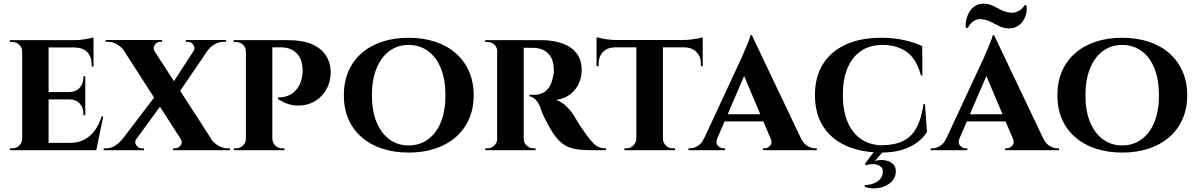

<svg xmlns="http://www.w3.org/2000/svg" viewBox="-20 -819 6528 1047"><path d="M245 -600V0H101V-600ZM479 -40 502 0H243V-40ZM445 -317V-277H243V-317ZM490 -600V-560H243V-600ZM543 -184 505 0H332L363 -40Q406 -40 439.5 -57.5Q473 -75 497 -107.5Q521 -140 534 -184ZM445 -279V-191H435V-199Q435 -232 414.5 -254.5Q394 -277 359 -277V-279ZM445 -403V-315H359V-317Q394 -318 414.5 -340.5Q435 -363 435 -396V-403ZM490 -562V-456H480V-465Q480 -509 456.5 -534Q433 -559 389 -560V-562ZM490 -615V-591L385 -600Q414 -600 446 -605.5Q478 -611 490 -615ZM104 -63 108 0H34V-10Q34 -10 40 -10Q46 -10 47 -10Q69 -10 85 -25.5Q101 -41 101 -63ZM104 -537H101Q101 -560 85 -575Q69 -590 47 -590Q46 -590 40 -590Q34 -590 34 -590V-600H108Z M784 -600 1171 -1H1004L619 -600ZM724 -62Q711 -43 723.5 -26.5Q736 -10 754 -10Q754 -10 759.5 -10Q765 -10 765 -10V0H545V-10H558Q585 -10 607.5 -24.5Q630 -39 646 -59ZM835 -306 877 -271 680 -1 604 -3ZM965 -61 1133 -58Q1147 -39 1170.5 -24.5Q1194 -10 1222 -10H1234V0H924V-10Q924 -10 929.5 -10Q935 -10 935 -10Q953 -10 965 -26.5Q977 -43 965 -61ZM864 -601V-591Q864 -591 858.5 -591Q853 -591 853 -591Q836 -591 824 -574Q812 -557 823 -540L657 -543Q643 -562 619.5 -576.5Q596 -591 568 -591H556V-601ZM1151 -600 940 -291 907 -343 1074 -600ZM1213 -601V-591H1200Q1173 -591 1149.5 -577Q1126 -563 1112 -543L1035 -540Q1046 -557 1034.5 -574Q1023 -591 1005 -591Q1005 -591 999.5 -591Q994 -591 994 -591V-601Z M1454 -600H1550Q1631 -600 1681 -578Q1731 -556 1756 -518.5Q1781 -481 1783 -434Q1785 -375 1759.5 -331Q1734 -287 1691 -264Q1648 -241 1597 -243.5Q1546 -246 1496 -279V-288Q1496 -288 1506.5 -288Q1517 -288 1533 -291.5Q1549 -295 1566.5 -305Q1584 -315 1600 -335Q1616 -355 1625 -389Q1628 -401 1629.5 -415.5Q1631 -430 1630 -441Q1629 -496 1597.5 -528.5Q1566 -561 1510 -561H1463Q1463 -561 1461 -570.5Q1459 -580 1456.5 -590Q1454 -600 1454 -600ZM1465 -600V0H1321V-600ZM1324 -63 1327 0H1255V-10Q1256 -10 1261 -10Q1266 -10 1267 -10Q1289 -10 1305 -25.5Q1321 -41 1321 -63ZM1323 -538H1321Q1321 -561 1305 -575.5Q1289 -590 1267 -590Q1265 -590 1260.5 -590Q1256 -590 1254 -590V-600H1327ZM1463 -63H1465Q1466 -41 1481 -25.5Q1496 -10 1519 -10Q1521 -10 1525.5 -10Q1530 -10 1531 -10V0H1458Z M2208 -613Q2288 -613 2353 -591.5Q2418 -570 2465 -529Q2512 -488 2537.5 -430Q2563 -372 2563 -299Q2563 -227 2537.5 -169.5Q2512 -112 2465 -71Q2418 -30 2353 -8.5Q2288 13 2208 13Q2129 13 2064 -8.5Q1999 -30 1952 -71Q1905 -112 1880 -169.5Q1855 -227 1855 -299Q1855 -372 1880 -430Q1905 -488 1952 -529Q1999 -570 2064 -591.5Q2129 -613 2208 -613ZM2208 -26Q2269 -26 2314.5 -59.5Q2360 -93 2384.5 -154Q2409 -215 2409 -299Q2409 -384 2384.5 -445.5Q2360 -507 2314.5 -540.5Q2269 -574 2208 -574Q2148 -574 2103 -540.5Q2058 -507 2033 -445.5Q2008 -384 2008 -299Q2008 -215 2033 -154Q2058 -93 2103 -59.5Q2148 -26 2208 -26Z M2826 -600H2933Q2975 -600 3014 -591.5Q3053 -583 3084 -564.5Q3115 -546 3133.5 -514.5Q3152 -483 3152 -436Q3152 -401 3137.5 -366.5Q3123 -332 3092.5 -307Q3062 -282 3013 -274Q3042 -265 3068.5 -239Q3095 -213 3109 -190Q3114 -182 3124 -164.5Q3134 -147 3149.5 -124.5Q3165 -102 3182 -78Q3202 -51 3217 -36.5Q3232 -22 3248 -16Q3264 -10 3285 -10V0H3201Q3147 0 3109.5 -8Q3072 -16 3045 -37.5Q3018 -59 2994 -96Q2985 -109 2975 -127.5Q2965 -146 2955 -165Q2945 -184 2937.5 -202Q2930 -220 2927 -232Q2914 -264 2897.5 -278.5Q2881 -293 2867 -293V-302Q2867 -302 2874 -302Q2881 -302 2892 -302Q2913 -302 2933.5 -309.5Q2954 -317 2971 -338.5Q2988 -360 2996 -402Q2998 -408 2999.5 -419Q3001 -430 3000 -444Q2998 -481 2986.5 -503Q2975 -525 2958 -537Q2941 -549 2923.5 -553.5Q2906 -558 2893 -558Q2874 -559 2858.5 -558.5Q2843 -558 2835 -559Q2834 -559 2832 -569.5Q2830 -580 2828 -590Q2826 -600 2826 -600ZM2836 -600V0H2691V-600ZM2694 -63 2698 0H2626V-10Q2627 -10 2631.5 -10Q2636 -10 2638 -10Q2660 -10 2675.5 -25.5Q2691 -41 2692 -63ZM2694 -538H2692Q2691 -561 2675.5 -575.5Q2660 -590 2639 -590Q2636 -590 2631.5 -590Q2627 -590 2626 -590V-600H2698ZM2834 -63H2836Q2836 -38 2853.5 -24Q2871 -10 2890 -10Q2890 -10 2894.5 -10Q2899 -10 2901 -10V0H2829Z M3595 -597V0H3450V-597ZM3812 -601V-561H3233V-601ZM3812 -564V-458H3802V-467Q3803 -510 3778.5 -535Q3754 -560 3711 -561V-564ZM3812 -616V-591L3707 -601Q3726 -601 3748 -603.5Q3770 -606 3788 -609.5Q3806 -613 3812 -616ZM3452 -63V0H3385V-10Q3385 -10 3390.5 -10Q3396 -10 3396 -10Q3418 -10 3433.5 -25.5Q3449 -41 3450 -63ZM3592 -63H3595Q3595 -41 3611 -25.5Q3627 -10 3650 -10Q3650 -10 3655.5 -10Q3661 -10 3661 -10V0H3592ZM3335 -564V-561Q3291 -560 3267.5 -535Q3244 -510 3244 -467V-458H3233V-564ZM3233 -616Q3242 -614 3259.5 -610Q3277 -606 3298.5 -603.5Q3320 -601 3338 -601L3233 -591Z M4080 -627 4376 -5H4207L4021 -444ZM3892 -66Q3881 -39 3895 -24.5Q3909 -10 3926 -10H3934V0H3734V-10Q3734 -10 3738 -10Q3742 -10 3742 -10Q3762 -10 3784 -22.5Q3806 -35 3820 -66ZM4080 -627 4082 -507 3865 -3H3791L4025 -506Q4027 -512 4034 -527.5Q4041 -543 4049 -562.5Q4057 -582 4064 -599.5Q4071 -617 4072 -627ZM4167 -196V-157H3912V-196ZM4182 -66H4347Q4362 -35 4384 -22.5Q4406 -10 4426 -10Q4426 -10 4430 -10Q4434 -10 4434 -10V0H4140V-10H4148Q4165 -10 4179 -24.5Q4193 -39 4182 -66Z M5024 -251 5035 -100Q5016 -68 4982 -42.5Q4948 -17 4899 -2Q4850 13 4785 13Q4673 12 4592 -25Q4511 -62 4467.5 -131.5Q4424 -201 4424 -301Q4424 -399 4467 -468.5Q4510 -538 4591 -575.5Q4672 -613 4785 -613Q4853 -613 4911.5 -600Q4970 -587 5009 -567L5010 -408H5002Q4977 -500 4923 -537Q4869 -574 4794 -574Q4722 -574 4673.5 -540Q4625 -506 4600.5 -445Q4576 -384 4576 -302Q4576 -219 4600.5 -158Q4625 -97 4672 -63Q4719 -29 4785 -27Q4856 -27 4902.5 -49Q4949 -71 4976.5 -120Q5004 -169 5016 -251ZM4745 10H4793L4751 59Q4765 54 4784 53.5Q4803 53 4822 59Q4841 65 4853.5 79.5Q4866 94 4865 120Q4863 153 4837 176Q4811 199 4772 206Q4733 213 4695 200L4696 190Q4717 190 4739 183Q4761 176 4777 160.5Q4793 145 4794 119Q4796 98 4780 87.5Q4764 77 4742 76Q4720 75 4702 83Q4702 83 4699.5 78Q4697 73 4697 73Z M5401 -627 5697 -5H5528L5342 -444ZM5213 -66Q5202 -39 5216 -24.5Q5230 -10 5247 -10H5255V0H5055V-10Q5055 -10 5059 -10Q5063 -10 5063 -10Q5083 -10 5105 -22.5Q5127 -35 5141 -66ZM5401 -627 5403 -507 5186 -3H5112L5346 -506Q5348 -512 5355 -527.5Q5362 -543 5370 -562.5Q5378 -582 5385 -599.5Q5392 -617 5393 -627ZM5488 -196V-157H5233V-196ZM5503 -66H5668Q5683 -35 5705 -22.5Q5727 -10 5747 -10Q5747 -10 5751 -10Q5755 -10 5755 -10V0H5461V-10H5469Q5486 -10 5500 -24.5Q5514 -39 5503 -66ZM5247 -667H5258Q5264 -680 5274.5 -691.5Q5285 -703 5301 -710Q5317 -717 5335 -714Q5362 -711 5384.5 -699Q5407 -687 5430 -676Q5453 -665 5480 -664Q5509 -664 5529 -676.5Q5549 -689 5561 -708.5Q5573 -728 5577 -750Q5581 -772 5577 -790H5566Q5562 -781 5551 -770.5Q5540 -760 5524 -754Q5508 -748 5489 -750Q5460 -753 5437.5 -765.5Q5415 -778 5392.5 -788.5Q5370 -799 5343 -799Q5316 -799 5296.5 -786Q5277 -773 5265.5 -753Q5254 -733 5249 -710Q5244 -687 5247 -667Z M6099 -613Q6179 -613 6244 -591.5Q6309 -570 6356 -529Q6403 -488 6428.5 -430Q6454 -372 6454 -299Q6454 -227 6428.5 -169.5Q6403 -112 6356 -71Q6309 -30 6244 -8.5Q6179 13 6099 13Q6020 13 5955 -8.5Q5890 -30 5843 -71Q5796 -112 5771 -169.5Q5746 -227 5746 -299Q5746 -372 5771 -430Q5796 -488 5843 -529Q5890 -570 5955 -591.5Q6020 -613 6099 -613ZM6099 -26Q6160 -26 6205.5 -59.5Q6251 -93 6275.5 -154Q6300 -215 6300 -299Q6300 -384 6275.5 -445.5Q6251 -507 6205.5 -540.5Q6160 -574 6099 -574Q6039 -574 5994 -540.5Q5949 -507 5924 -445.5Q5899 -384 5899 -299Q5899 -215 5924 -154Q5949 -93 5994 -59.5Q6039 -26 6099 -26Z"/></svg>

Font: Cinzel
Style: Bold
Weight: 700
Designer: Natanael Gama
Version: Version 2.000